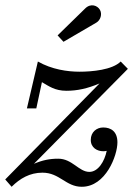

<svg xmlns="http://www.w3.org/2000/svg" viewBox="-30 -705 524 735"><path d="M339 -618.5C355 -628 362 -651 352.5 -667.5C343 -684 317.5 -693.5 296.5 -673L190.5 -569.5L213 -545ZM73 -290H109L130.5 -390.5C156.5 -375.5 180 -357.5 224 -357.5C266 -357.5 304.5 -366 351 -385.5L-10 -18L14.5 10C46.5 -22 84.5 -44 132.5 -44C198.5 -44 222 10 283 10C375 10 419.5 -110 419.5 -160C419.5 -201 395.5 -217 365 -217C340 -217 317.5 -199.5 317.5 -169.5C317.5 -139 342.5 -126 365.5 -126C369.5 -126 374 -126.5 378.5 -127.5C370 -86.5 345.5 -47 312 -47C272 -47 246.5 -97.5 193 -97.5C160 -97.5 133 -92 100 -78L459.5 -441.5L432 -469.5C400 -437.5 322.5 -430.5 274.5 -430.5C228.5 -430.5 168.5 -439 115 -469.5Z"/></svg>

Font: Bodoni* 06pt
Style: Italic
Weight: 400
Italic angle: -13°
Version: Version 2.3